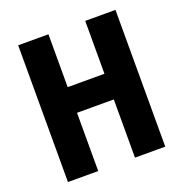

<svg xmlns="http://www.w3.org/2000/svg" viewBox="-128 -828 900 942"><g transform="rotate(-20 321.5 -357.0)"><path d="M576 0H418V-304H226V0H68V-714H226V-438H418V-714H576Z"/></g></svg>

Font: Noto Sans Lao UI Cond ExtBd
Style: Regular
Weight: 800
Width: 3
Designer: Monotype Design Team
Foundry: Monotype Imaging Inc.
Version: Version 2.000; ttfautohint (v1.8.4.7-5d5b)